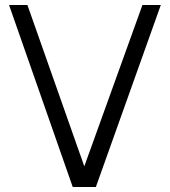

<svg xmlns="http://www.w3.org/2000/svg" viewBox="-20 -743 674 763"><path d="M619 -723H546L315 -82L89 -723H16L269 0H361Z"/></svg>

Font: United Sans Light
Style: Regular
Weight: 300
Designer: Pablo Impallari, Rodrigo Fuenzalida (Modified by Dan O. Williams)
Version: Version 1.000;PS 001.000;hotconv 1.0.88;makeotf.lib2.5.64775